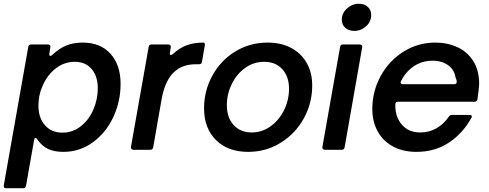

<svg xmlns="http://www.w3.org/2000/svg" viewBox="-38 -795 2597 1019"><path d="M100 192Q97 204 85 204H-6Q-13 204 -16 200Q-19 196 -18 189L112 -546Q114 -559 127 -559H217Q224 -559 227.5 -554.5Q231 -550 229 -543L224 -510V-506Q224 -498 229 -498Q232 -498 239 -503Q277 -539 315 -554Q353 -569 401 -569Q495 -569 548.5 -509.5Q602 -450 602 -350Q602 -256 563 -173Q524 -90 454.5 -39.5Q385 11 298 11Q251 11 218 -4Q185 -19 160 -55Q155 -63 150 -63Q145 -63 143 -52ZM481 -327Q481 -390 448.5 -428.5Q416 -467 359 -467Q304 -467 260 -433.5Q216 -400 191 -346.5Q166 -293 166 -234Q166 -170 200.5 -130.5Q235 -91 293 -91Q348 -91 391 -125Q434 -159 457.5 -213.5Q481 -268 481 -327Z M670 0Q663 0 659.5 -4.5Q656 -9 657 -15L751 -546Q753 -559 766 -559H856Q863 -559 866.5 -554.5Q870 -550 868 -543L864 -516L863 -511Q863 -503 869 -503Q872 -503 879 -508Q915 -541 953.5 -555Q992 -569 1041 -569Q1046 -569 1048 -565Q1050 -561 1049 -554L1034 -467Q1032 -454 1019 -454H1002Q934 -454 892 -418Q839 -374 820 -270L775 -13Q772 0 760 0Z M1045 -220Q1045 -314 1089.5 -394.5Q1134 -475 1211 -522Q1288 -569 1382 -569Q1454 -569 1507.5 -540.5Q1561 -512 1590 -460.5Q1619 -409 1619 -341Q1619 -247 1574 -166Q1529 -85 1451 -37Q1373 11 1279 11Q1171 11 1108 -52Q1045 -115 1045 -220ZM1496 -324Q1496 -388 1460.5 -427.5Q1425 -467 1364 -467Q1308 -467 1263 -434.5Q1218 -402 1192 -349Q1166 -296 1166 -237Q1166 -171 1202 -131.5Q1238 -92 1298 -92Q1353 -92 1398.5 -125Q1444 -158 1470 -211.5Q1496 -265 1496 -324Z M1791 -13Q1788 0 1776 0H1686Q1679 0 1675.5 -4.5Q1672 -9 1673 -15L1767 -546Q1769 -559 1782 -559H1872Q1879 -559 1882.5 -554.5Q1886 -550 1884 -543ZM1776 -690Q1776 -725 1803.5 -750Q1831 -775 1867 -775Q1896 -775 1914 -758.5Q1932 -742 1932 -716Q1932 -680 1905 -655.5Q1878 -631 1842 -631Q1813 -631 1794.5 -647.5Q1776 -664 1776 -690Z M1938 -217Q1938 -310 1982 -391Q2026 -472 2103 -520.5Q2180 -569 2272 -569Q2337 -569 2390 -544.5Q2443 -520 2474 -470.5Q2505 -421 2505 -349Q2504 -325 2496 -268Q2493 -255 2481 -255H2074Q2065 -255 2062.5 -250.5Q2060 -246 2060 -236Q2060 -173 2095.5 -132.5Q2131 -92 2193 -92Q2241 -92 2280 -115Q2319 -138 2344 -176Q2350 -185 2361 -185H2453Q2461 -185 2464.5 -181.5Q2468 -178 2465 -172Q2421 -90 2346.5 -39.5Q2272 11 2172 11Q2100 11 2047 -18Q1994 -47 1966 -98.5Q1938 -150 1938 -217ZM2372 -348Q2378 -348 2382 -351Q2386 -354 2386 -359Q2386 -372 2380 -382Q2374 -425 2340 -449Q2306 -473 2258 -473Q2214 -473 2177 -454.5Q2140 -436 2113 -401Q2102 -388 2090 -364Q2088 -360 2088 -358Q2088 -348 2101 -348Z"/></svg>

Font: Open Sauce Two SemiBold Italic
Style: Regular
Weight: 600
Italic angle: -10°
Designer: Alfredo Marco Pradil
Foundry: Creative Sauce Fz LLC
Version: Version 1.477